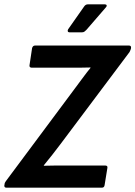

<svg xmlns="http://www.w3.org/2000/svg" viewBox="-32 -865 624 885"><path d="M-3 0Q-13 0 -12 -11L-11 -15Q-11 -19 -9.5 -22.5Q-8 -26 -5 -30L313 -457Q331 -481 349 -505.5Q367 -530 385 -552V-554Q359 -553 333 -553Q307 -553 280 -553H114Q109 -553 106 -556Q103 -559 104 -564L116 -644Q120 -655 129 -655H563Q573 -655 572 -644L571 -639Q570 -636 568.5 -632.5Q567 -629 565 -625L247 -201Q228 -176 209 -151.5Q190 -127 170 -103V-101Q198 -102 224.5 -102Q251 -102 279 -102H453Q465 -102 463 -91L450 -11Q448 0 438 0ZM288 -716Q282 -716 280.5 -720.5Q279 -725 282 -730L355 -834Q362 -845 373 -845H451Q458 -845 459.5 -840.5Q461 -836 456 -831L366 -727Q362 -723 357.5 -719.5Q353 -716 346 -716Z"/></svg>

Font: Sofia Sans Semi Condensed
Style: Bold Italic
Weight: 700
Italic angle: -9°
Version: Version 4.100